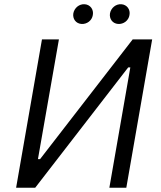

<svg xmlns="http://www.w3.org/2000/svg" viewBox="-20 -886 762 906"><path d="M56 0H146L585 -568H595L496 0H576L698 -700H606L169 -135H159L258 -700H178ZM364 -773C390 -771 414 -789 418 -815C423 -841 406 -864 380 -866C354 -868 331 -849 326 -823C322 -797 338 -775 364 -773ZM537 -773C563 -771 587 -789 591 -815C596 -841 579 -864 553 -866C527 -868 504 -849 499 -823C495 -797 511 -775 537 -773Z"/></svg>

Font: Fixel Display
Style: Italic
Weight: 400
Italic angle: -10°
Designer: AlfaBravo + MacPaw
Foundry: Kyrylo Tkachov, Marchela Mozhyna, Serhii Makarenko, Maria Weinstein, Zakhar Kryvoshyya
Version: Version 1.210;Glyphs 3.2 (3217)